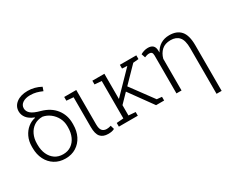

<svg xmlns="http://www.w3.org/2000/svg" viewBox="-132 -1236 2305 1912"><g transform="rotate(-30 1020.5 -280.0)"><path d="M279.3 10.3Q208.5 10.3 155.8 -22.7Q103 -55.7 74 -113.3Q44.9 -170.9 44.9 -246.1V-261.7Q44.9 -323.7 68.4 -372.8Q91.8 -421.9 130.4 -453.1Q168.9 -484.4 214.8 -493.2L215.8 -498.5Q159.7 -520 133.1 -554.2Q106.4 -588.4 106.4 -629.9Q106.4 -689 155.5 -726.1Q204.6 -763.2 285.2 -763.2Q363.8 -763.2 436 -724.1L421.4 -681.2Q387.2 -696.3 355.7 -704.8Q324.2 -713.4 284.2 -713.4Q231.9 -713.4 198.7 -691.2Q165.5 -668.9 165.5 -630.9Q165.5 -595.7 195.6 -569.3Q225.6 -543 300.8 -523.4Q403.3 -494.6 457.8 -424.6Q512.2 -354.5 512.2 -261.7V-246.1Q512.2 -170.9 483.2 -113.3Q454.1 -55.7 401.6 -22.7Q349.1 10.3 279.3 10.3ZM279.3 -38.6Q333.5 -38.6 372.6 -65.9Q411.6 -93.3 432.4 -140.4Q453.1 -187.5 453.1 -246.1V-261.7Q453.1 -313 430.4 -356.2Q407.7 -399.4 369.4 -428.7Q331.1 -458 284.7 -466.3Q228 -466.3 187.5 -439Q147 -411.6 125.2 -365Q103.5 -318.4 103.5 -261.7V-246.1Q103.5 -187.5 124.5 -140.4Q145.5 -93.3 184.8 -65.9Q224.1 -38.6 279.3 -38.6Z M769.5 10.3Q709.5 10.3 680.2 -23.9Q650.9 -58.1 650.9 -136.2V-479L571.3 -485.4V-528.3H710V-133.8Q710 -81.5 728.5 -60.8Q747.1 -40 780.3 -40Q793 -40 804 -42.2Q814.9 -44.4 829.1 -48.3L841.3 -4.9Q824.7 3.9 807.4 7.1Q790 10.3 769.5 10.3Z M895 0V-42.5L974.6 -48.8V-479L895 -485.4V-528.3H1033.2V-238.3L1268.1 -479.5L1268.6 -482.4L1211.4 -485.4V-528.3H1400.4V-485.4L1337.4 -479.5L1168 -305.7L1357.9 -47.9L1415.5 -42.5V0H1322.8L1129.9 -267.1L1033.2 -167.5V-48.8L1112.8 -42.5V0Z M1900.9 203.1V-320.8Q1900.9 -412.6 1866.9 -450.7Q1833 -488.8 1770.5 -488.8Q1705.6 -488.8 1668 -454.3Q1630.4 -419.9 1615.7 -363.8V0H1557.1V-436Q1557.1 -460.9 1547.6 -470.7Q1538.1 -480.5 1520 -480.5Q1506.3 -480.5 1492.2 -476.6Q1478 -472.7 1466.3 -467.3L1451.2 -511.2Q1467.8 -521.5 1490.2 -528.6Q1512.7 -535.6 1535.6 -535.6Q1608.4 -535.6 1613.3 -468.3Q1613.8 -460.4 1614 -452.4Q1614.3 -444.3 1614.7 -437Q1639.6 -484.9 1682.4 -511.5Q1725.1 -538.1 1783.7 -538.1Q1870.1 -538.1 1914.8 -486.8Q1959.5 -435.5 1959.5 -321.3V203.1Z"/></g></svg>

Font: Roboto Slab Light
Style: Regular
Weight: 300
Designer: Google
Version: Version 2.000; ttfautohint (v1.8.1.43-b0c9)